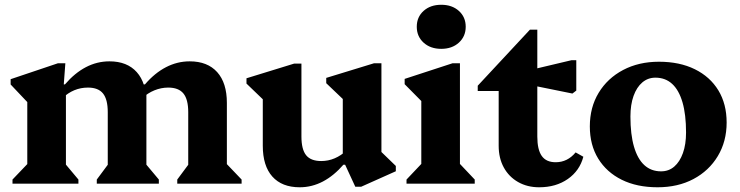

<svg xmlns="http://www.w3.org/2000/svg" viewBox="-20 -770 3103 805"><path d="M723.2 0V-17.2L784.4 -99.6L769.2 -70.8V-299.8Q769.2 -353.4 749 -378.1Q728.8 -402.8 685.2 -402.8Q655.8 -402.8 627.5 -391.3Q599.2 -379.8 576.4 -358.2V-416.2H587.8Q628.6 -463.8 675.9 -488.3Q723.2 -512.8 775.4 -512.8Q850 -512.8 890.6 -467.6Q931.2 -422.4 931.2 -338.8V-70.4L915.2 -98.6L993 -17.2V0ZM32.4 0V-17.2L110.4 -98.8L94.4 -70.8V-374.4L137.4 -296.6L24.6 -415.8V-438L223 -504.8H254L247.4 -416.2H256.4V-70.4L240.6 -98.6L308.8 -17.2V0ZM385.8 0V-17.2L447 -99.6L431.8 -70.8V-299.8Q431.8 -353.4 411.9 -378.1Q392 -402.8 348.8 -402.8Q288 -402.8 241.4 -358.2V-416.2H252.4Q293.4 -464 340.1 -488.4Q386.8 -512.8 439 -512.8Q513 -512.8 553.4 -467.6Q593.8 -422.4 593.8 -338.8V-70.4L577.8 -98.6L646 -17.2V0ZM540.8 -298.8V-384.8H593.8V-298.8Z M1236.6 15.2Q1162 15.2 1121.9 -29.7Q1081.8 -74.6 1081.8 -158.8V-402.6L1124.8 -312.4L1013.4 -419.6V-441.8L1212.8 -503.2H1243.8V-197.8Q1243.8 -143.6 1263.5 -119.2Q1283.2 -94.8 1326.8 -94.8Q1356.4 -94.8 1383.3 -106.3Q1410.2 -117.8 1432.6 -139V-81H1421.2Q1380.2 -33.4 1334 -9.1Q1287.8 15.2 1236.6 15.2ZM1469.6 12.8 1427 -79.4H1417.2V-404.2L1460.2 -314L1347.8 -421.2V-443.4L1548.2 -504.8H1579.2V-100.2L1536.6 -174L1639.6 -74.2V-52L1494.6 12.8Z M1684.4 0V-17.2L1762.4 -99.6L1746.4 -71.6V-378L1789.4 -303L1676.6 -417V-439.2L1877.4 -504.8H1908.4V-71.2L1892.6 -99.4L1970.4 -17.2V0ZM1830 -565.2Q1784.6 -565.2 1756 -591.2Q1727.4 -617.2 1727.4 -657.9Q1727.4 -698.6 1756 -724.3Q1784.6 -750 1830 -750Q1875.4 -750 1904 -724.2Q1932.6 -698.4 1932.6 -657.9Q1932.6 -617.4 1904 -591.3Q1875.4 -565.2 1830 -565.2Z M2240.6 15.2Q2190.8 15.2 2152.2 -6.8Q2113.6 -28.8 2092.2 -67.9Q2070.8 -107 2070.8 -158.8V-461.8L2113.8 -388.4H1983V-410.6L2201.8 -645.6H2232.8V-197.6Q2232.8 -142.6 2251.4 -116.2Q2270 -89.8 2309.8 -89.8Q2359.4 -89.8 2393.4 -131L2425.8 -112.8Q2410.4 -54.2 2360.7 -19.5Q2311 15.2 2240.6 15.2ZM2380 -377.8 2179.8 -418.4V-471L2376.2 -517.6H2396.2V-390.2Z M2736.8 15.2Q2650.4 15.2 2586.8 -16.3Q2523.2 -47.8 2488.1 -105Q2453 -162.2 2453 -239.8Q2453 -319.8 2490 -380.9Q2527 -442 2592.6 -476.6Q2658.2 -511.2 2742.8 -511.2Q2829.4 -511.2 2893.3 -479.7Q2957.2 -448.2 2991.9 -391.1Q3026.6 -334 3026.6 -256.2Q3026.6 -177.2 2989.6 -115.6Q2952.6 -54 2887.5 -19.4Q2822.4 15.2 2736.8 15.2ZM2751.6 -51.6Q2783.8 -51.6 2807 -71.6Q2830.2 -91.6 2843.3 -128.2Q2856.4 -164.8 2856.4 -214.4Q2856.4 -289.8 2841.5 -341Q2826.6 -392.2 2798.1 -418.3Q2769.6 -444.4 2728 -444.4Q2696.6 -444.4 2673 -424.4Q2649.4 -404.4 2636.3 -367.8Q2623.2 -331.2 2623.2 -281.6Q2623.2 -206.4 2638.1 -155.1Q2653 -103.8 2681.5 -77.7Q2710 -51.6 2751.6 -51.6Z"/></svg>

Font: Platypi Light
Style: Regular
Weight: 300
Designer: David Sargent
Foundry: Bolt Cutter Type
Version: Version 1.200